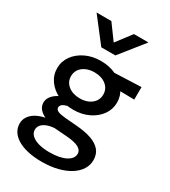

<svg xmlns="http://www.w3.org/2000/svg" viewBox="-233 -871 1065 1206"><g transform="rotate(30 299.0 -268.0)"><path d="M271.3 225Q215.8 225 171.5 215.2Q127.1 205.4 95.8 187Q64.5 168.6 47.9 142.7Q31.3 116.8 31.3 84.8Q31.3 58.9 45.2 36.6Q59.1 14.2 86.2 -2Q113.4 -18.2 153.1 -26.4Q123.6 -41.4 109.3 -60.3Q94.9 -79.2 94.9 -103.8Q94.9 -125 107.3 -143.6Q119.6 -162.2 142.3 -177.1Q165 -192 196 -201.4Q227.1 -210.8 264.3 -212.5L288.6 -164.6Q257.7 -164.8 235.7 -159.7Q213.8 -154.6 202.1 -145.2Q190.4 -135.8 190.4 -122.9Q190.4 -105.8 209.9 -98.2Q229.4 -90.6 265.2 -87.6L349.8 -80.9Q412.4 -75.8 456.8 -60.4Q501.2 -44.9 524.8 -16.9Q548.4 11.1 548.4 54.1Q548.4 90.4 528.6 121.8Q508.8 153.1 472.1 176.1Q435.4 199.2 384.4 212.1Q333.5 225 271.3 225ZM282.7 149Q357.2 149 399.9 126.7Q442.6 104.3 442.6 69.2Q442.6 42.1 414 27.1Q385.5 12.1 327.2 7.9L236.2 1.1Q203.8 3.6 180.7 13Q157.6 22.4 145.5 37.5Q133.4 52.6 133.4 71.6Q133.4 94.6 151.5 112Q169.6 129.4 203 139.2Q236.4 149 282.7 149ZM278.9 -156.9Q216.8 -156.9 167.7 -180.4Q118.6 -203.9 90.1 -243.9Q61.6 -283.9 61.6 -333.6Q61.6 -382.8 90.2 -422.8Q118.9 -462.8 168.2 -486.4Q217.4 -510 278.9 -510Q340.3 -510 389.4 -486.5Q438.6 -463 467.2 -423.1Q495.9 -383.2 495.9 -333.6Q495.9 -284.4 467.4 -244.3Q438.9 -204.2 389.9 -180.6Q340.9 -156.9 278.9 -156.9ZM278.9 -239.4Q313.2 -239.4 339.6 -251.2Q365.9 -263.1 380.9 -284.4Q395.8 -305.7 395.8 -333.6Q395.8 -375.7 363.2 -401.8Q330.6 -427.9 278.9 -427.9Q244.5 -427.9 218.1 -415.8Q191.8 -403.8 176.9 -382.7Q162.1 -361.6 162.1 -333.6Q162.1 -291.9 194.8 -265.6Q227.4 -239.4 278.9 -239.4ZM356.2 -407.8 315.2 -484.4 580.3 -495 579.7 -404ZM236.4 -585 101.4 -759.5H208.7L288.8 -649.9L372.4 -759.5H477.7L338.3 -585Z"/></g></svg>

Font: Geologica Thin
Style: Regular
Weight: 100
Version: Version 1.010;gftools[0.9.28]